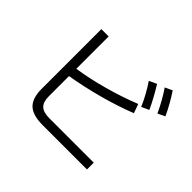

<svg xmlns="http://www.w3.org/2000/svg" viewBox="-169 -1079 1339 1339"><g transform="rotate(45 500.0 -409.5)"><path d="M851 -816Q905 -734 943 -652L890 -626Q846 -720 797 -791ZM742 -771Q803 -670 832 -604L777 -579Q740 -665 686 -745ZM269 -176Q269 -120 295 -95Q321 -70 380 -70H818V-3H382Q283 -3 240 -44Q197 -85 197 -177V-766H269V-447Q383 -464 509.5 -499Q636 -534 748 -579L772 -512Q658 -467 526.5 -431.5Q395 -396 269 -375Z"/></g></svg>

Font: PlemolJP35 Console
Style: Regular
Weight: 400
Version: v2.0.3; ttfautohint (v1.8.4.7-5d5b-dirty) -l 6 -r 45 -G 200 